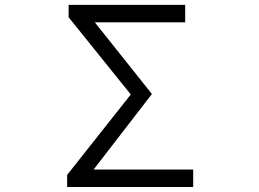

<svg xmlns="http://www.w3.org/2000/svg" viewBox="-20 -752 1040 772"><path d="M250 0V-48.8L505.9 -372.1L255.9 -682.6V-732.4H724.6V-662.1H361.3L590.8 -374L356.4 -70.3H756.8V0Z"/></svg>

Font: Gen Shin Gothic Monospace Normal
Style: Regular
Weight: 350
Designer: [Source Han Sans]
Ryoko NISHIZUKA  (kana & ideographs); Paul D. Hunt (Latin, Greek & Cyrillic); Wenlong ZHANG  (bopomofo
Version: Version 1.002.20150607